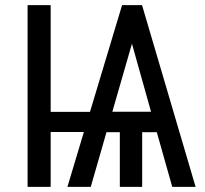

<svg xmlns="http://www.w3.org/2000/svg" viewBox="-20 -731 800 751"><path d="M178.2 -293.5V-710.9H87.9V0H178.2V-214.8H308.1L243.7 0H335L396.5 -213.9H448.7V0H536.1V-213.9H593.3L653.8 0H745.1L535.6 -710.9H457.5L332 -293.5ZM419.4 -293.9 496.1 -560.1 570.8 -293.9Z"/></svg>

Font: Roboto Condensed
Style: Regular
Weight: 400
Designer: Google
Version: Version 2.134; 2016